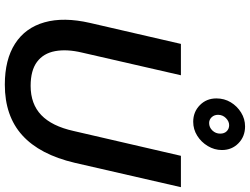

<svg xmlns="http://www.w3.org/2000/svg" viewBox="-140 -886 1036 796"><g transform="rotate(90 378.0 -488.0)"><path d="M331 10Q227 10 161 -32.5Q95 -75 72.5 -154.5Q50 -234 75 -343L162 -720H292L198 -310Q183 -247 192 -198.5Q201 -150 236.5 -123.5Q272 -97 336 -97Q411 -97 457 -141Q503 -185 523 -275L626 -720H756L655 -280Q621 -135 541 -62.5Q461 10 331 10ZM485 -771Q444 -771 416 -798.5Q388 -826 388 -867Q388 -900 404 -926.5Q420 -953 446.5 -969.5Q473 -986 504 -986Q546 -986 574 -958.5Q602 -931 602 -890Q602 -859 585.5 -831.5Q569 -804 542.5 -787.5Q516 -771 485 -771ZM490 -837Q508 -837 521 -850.5Q534 -864 534 -883Q534 -900 524 -910Q514 -920 499 -920Q483 -920 469.5 -906.5Q456 -893 456 -874Q456 -858 466 -847.5Q476 -837 490 -837Z"/></g></svg>

Font: Instrument Sans SemiBold
Style: Italic
Weight: 600
Italic angle: -13°
Designer: Rodrigo Fuenzalida
Foundry: fragTYPE
Version: Version 1.000;gftools[0.9.28]